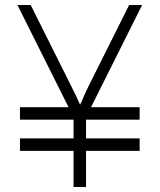

<svg xmlns="http://www.w3.org/2000/svg" viewBox="-20 -750 640 770"><path d="M60 -145V-195H275V-270H60V-320H255L50 -730H103L268 -400Q279 -378 288 -359Q297 -340 301 -330Q306 -339 314 -358.5Q322 -378 333 -400L498 -730H550L345 -320H540V-270H325V-195H540V-145H325V0H275V-145Z"/></svg>

Font: JetBrains Mono NL Thin
Style: Regular
Weight: 100
Monospace: yes
Designer: Philipp Nurullin, Konstantin Bulenkov
Foundry: JetBrains
Version: Version 2.305; ttfautohint (v1.8.4.7-5d5b)